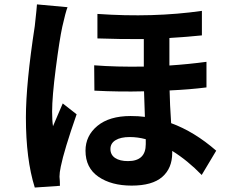

<svg xmlns="http://www.w3.org/2000/svg" viewBox="-20 -801 1040 865"><path d="M146.5 -781.2 284.2 -768.6Q275.4 -746.1 260.7 -680.7Q248 -622.1 231.4 -493.7Q214.8 -365.2 214.8 -297.9Q214.8 -256.8 218.8 -232.4Q226.6 -252 243.2 -289.6Q259.8 -327.1 262.7 -335L325.2 -286.1Q268.6 -124 253.9 -50.8Q248 -23.4 248 -4.9Q249 0 249.5 14.6Q250 29.3 250 36.1L136.7 43.9Q96.7 -83 96.7 -271.5Q96.7 -423.8 136.7 -683.6Q146.5 -772.5 146.5 -781.2ZM636.7 -151.4V-173.8Q600.6 -183.6 564.5 -183.6Q523.4 -183.6 500.5 -169.4Q477.5 -155.3 477.5 -129.9Q477.5 -103.5 498.5 -89.4Q519.5 -75.2 556.6 -75.2Q636.7 -75.2 636.7 -151.4ZM910.2 -522.5V-407.2Q834 -397.5 744.1 -393.6Q745.1 -334 751 -246.1Q855.5 -208 954.1 -122.1L888.7 -12.7Q825.2 -78.1 755.9 -121.1V-112.3Q755.9 -43 710.9 -3.9Q666 35.2 573.2 35.2Q481.4 35.2 423.3 -4.9Q365.2 -44.9 365.2 -122.1Q365.2 -189.5 418.9 -233.9Q472.7 -278.3 568.4 -278.3Q604.5 -278.3 632.8 -274.4Q630.9 -311.5 628.9 -389.6Q519.5 -386.7 405.3 -392.6L404.3 -506.8Q503.9 -499 627.9 -501V-625Q528.3 -624 418.9 -627.9V-738.3Q669.9 -720.7 889.6 -752V-641.6Q826.2 -634.8 743.2 -629.9V-505.9Q830.1 -511.7 910.2 -522.5Z"/></svg>

Font: Nasu
Style: Bold
Weight: 700
Designer: Ryoko NISHIZUKA (kana &amp; ideographs); Paul D. Hunt (Latin, Greek &amp; Cyrillic); Wenlong ZHANG (bopomofo); Sandoll C
Version: Version 2014.1215